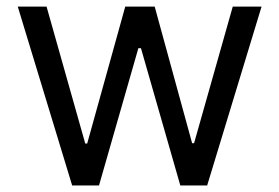

<svg xmlns="http://www.w3.org/2000/svg" viewBox="-20 -566 852 586"><path d="M200.2 0 34.2 -545.9H122.1L240.2 -127.9H246.1L362.3 -545.9H452.1L566.4 -128.9H572.3L690.4 -545.9H778.3L612.3 0H530.3L410.2 -418.9H402.3L282.2 0Z"/></svg>

Font: Inter
Style: Regular
Weight: 400
Designer: Rasmus Andersson
Foundry: rsms
Version: Version 4.000;git-8c9346024